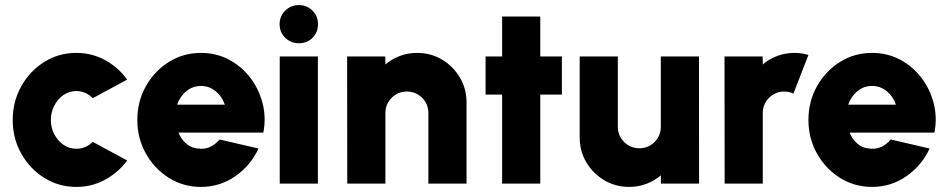

<svg xmlns="http://www.w3.org/2000/svg" viewBox="-20 -722 3729 755"><path d="M345 -164 480 -91Q445.5 -44 393.5 -15.5Q341.5 13 280 13Q211 13 154.2 -22.5Q97.5 -58 63.8 -117.8Q30 -177.5 30 -250Q30 -323 63.8 -383Q97.5 -443 154.2 -478.5Q211 -514 280 -514Q341.5 -514 393.5 -485.5Q445.5 -457 480 -409L345 -336Q317 -364 280 -364Q251.5 -364 229 -348Q206.5 -332 193.2 -306Q180 -280 180 -250Q180 -220.5 193.2 -194.8Q206.5 -169 229 -153Q251.5 -137 280 -137Q316.5 -137 345 -164Z M770 13Q701 13 644.2 -22.5Q587.5 -58 553.8 -118Q520 -178 520 -250.5Q520 -323.5 553.8 -383.2Q587.5 -443 644.2 -478.5Q701 -514 770 -514Q830 -514 879.8 -487.8Q929.5 -461.5 963.8 -416.8Q998 -372 1012.5 -316Q1027 -260 1015.5 -200.5H682Q692.5 -174 713.8 -156Q735 -138 770 -137Q792 -136.5 810.8 -146.5Q829.5 -156.5 843.5 -173.5L996.5 -138Q966 -71.5 905.5 -29.2Q845 13 770 13ZM676.5 -310.5H864Q853 -343 827.8 -363.5Q802.5 -384 770 -384Q738 -384 712.8 -363.5Q687.5 -343 676.5 -310.5Z M1080 -500H1230V0H1080ZM1155.5 -552Q1123.5 -552 1101.5 -573.5Q1079.5 -595 1079.5 -627Q1079.5 -658.5 1101.5 -680.2Q1123.5 -702 1155.5 -702Q1187 -702 1208.8 -680.2Q1230.5 -658.5 1230.5 -627Q1230.5 -595 1209.2 -573.5Q1188 -552 1155.5 -552Z M1814.5 -319.5V0H1664.5V-277.5Q1664.5 -313 1639.8 -337.5Q1615 -362 1580 -362Q1545 -362 1520.2 -337.5Q1495.5 -313 1495.5 -277.5V0H1345.5L1345 -500H1495L1495.5 -468.5Q1520.5 -490 1552.5 -502Q1584.5 -514 1620 -514Q1674 -514 1718 -487.8Q1762 -461.5 1788.2 -417.5Q1814.5 -373.5 1814.5 -319.5Z M2189.5 -350H2104.5V0H1954.5V-350H1889.5V-500H1954.5V-657H2104.5V-500H2189.5Z M2259.5 -181.5V-500H2409.5V-223.5Q2409.5 -188.5 2434.2 -163.8Q2459 -139 2494 -139Q2529.5 -139 2554 -163.8Q2578.5 -188.5 2578.5 -223.5V-500H2728.5L2729 0H2579L2578.5 -32.5Q2553.5 -11 2521.5 1Q2489.5 13 2454 13Q2400.5 13 2356.2 -13.2Q2312 -39.5 2285.8 -83.5Q2259.5 -127.5 2259.5 -181.5Z M2829.5 0 2829 -500H2979L2979.5 -468.5Q3004.5 -490 3036.5 -502Q3068.5 -514 3104 -514Q3131 -514 3159 -506L3100 -354Q3082.5 -362 3064 -362Q3029 -362 3004.2 -337.5Q2979.5 -313 2979.5 -277.5V0Z M3409 13Q3340 13 3283.2 -22.5Q3226.5 -58 3192.8 -118Q3159 -178 3159 -250.5Q3159 -323.5 3192.8 -383.2Q3226.5 -443 3283.2 -478.5Q3340 -514 3409 -514Q3469 -514 3518.8 -487.8Q3568.5 -461.5 3602.8 -416.8Q3637 -372 3651.5 -316Q3666 -260 3654.5 -200.5H3321Q3331.5 -174 3352.8 -156Q3374 -138 3409 -137Q3431 -136.5 3449.8 -146.5Q3468.5 -156.5 3482.5 -173.5L3635.5 -138Q3605 -71.5 3544.5 -29.2Q3484 13 3409 13ZM3315.5 -310.5H3503Q3492 -343 3466.8 -363.5Q3441.5 -384 3409 -384Q3377 -384 3351.8 -363.5Q3326.5 -343 3315.5 -310.5Z"/></svg>

Font: Urbanist Black
Style: Regular
Weight: 900
Designer: Corey Hu
Foundry: Corey Hu
Version: Version 1.330; ttfautohint (v1.8.4.7-5d5b)